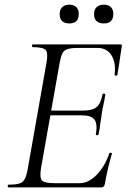

<svg xmlns="http://www.w3.org/2000/svg" viewBox="-20 -819 554 839"><path d="M16 0Q13.8 0 13.8 -6Q13.8 -12 16 -12Q47.8 -12 64.2 -17Q80.6 -22 88.4 -37Q96.2 -52 101.2 -81L183 -544Q191 -587 179.9 -600Q168.8 -613 122.8 -613Q120 -613 120 -619Q120 -625 122.8 -625H506.2Q514.2 -625 512.2 -616Q509.2 -597.8 505.6 -574.2Q502 -550.6 498.9 -528.2Q495.8 -505.8 492.8 -491.6Q491.8 -487.6 485.9 -488.7Q480 -489.8 480.8 -492.6Q487.2 -545.4 467 -577.5Q446.8 -609.6 405.4 -609.6H322.6Q292.2 -609.6 275.9 -604.7Q259.6 -599.8 252.5 -585.6Q245.4 -571.4 240.4 -543L159.4 -85Q152.4 -43.4 163 -31Q173.6 -18.6 218.6 -18.6H328.6Q366.8 -18.6 402.3 -54.9Q437.8 -91.2 458 -149.4Q459.2 -152.4 465.1 -151.3Q471 -150.2 469 -147.4Q460.8 -120.8 452.2 -83.7Q443.6 -46.6 438.2 -15Q435.2 0 422.2 0ZM410.8 -231.6Q409.8 -227.6 403.8 -228.1Q397.8 -228.6 398.8 -232.6Q406.8 -277.4 392.9 -296.2Q379 -315 337.6 -315H174.2L177.4 -335.8H344.6Q384 -335.8 402.6 -351.7Q421.2 -367.6 427.8 -406.2Q428.8 -410.4 434.8 -409.9Q440.8 -409.4 439.8 -404.4Q435.6 -375.6 431.6 -359.5Q427.6 -343.4 425.2 -325Q421.2 -302.4 418.5 -280.3Q415.8 -258.2 410.8 -231.6ZM433.8 -716.6Q391 -716.6 391 -758Q391 -777.2 402.3 -787.9Q413.6 -798.6 433.8 -798.6Q453.8 -798.6 464.5 -787.9Q475.2 -777.2 475.2 -758Q475.2 -716.6 433.8 -716.6ZM282.8 -716.6Q240.8 -716.6 240.8 -758Q240.8 -777.2 252.1 -787.9Q263.4 -798.6 282.8 -798.6Q302.8 -798.6 313.5 -787.9Q324.2 -777.2 324.2 -758Q324.2 -716.6 282.8 -716.6Z"/></svg>

Font: Cormorant Infant Light
Style: Italic
Weight: 300
Italic angle: -10°
Designer: Christian Thalmann (Catharsis Fonts)
Foundry: Catharsis Fonts
Version: Version 4.001